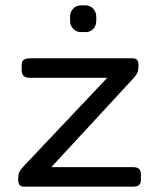

<svg xmlns="http://www.w3.org/2000/svg" viewBox="-20 -698 594 718"><path d="M242 -620V-636Q242 -653 253.5 -665.5Q265 -678 282 -678H300Q317 -678 328.5 -665.5Q340 -653 340 -636V-620Q340 -602 329 -590Q318 -578 300 -578H282Q265 -578 253.5 -590.5Q242 -603 242 -620ZM48 -26Q48 -45 52 -54Q56 -63 70 -78L381 -407H92Q76 -407 68.5 -414Q61 -421 61 -436V-453Q61 -468 68.5 -474Q76 -480 92 -480H475Q488 -480 493 -473.5Q498 -467 498 -454Q498 -437 494 -427Q490 -417 476 -402L172 -73H477Q493 -73 500 -66.5Q507 -60 507 -44V-27Q507 -12 500 -6Q493 0 477 0H71Q58 0 53 -6.5Q48 -13 48 -26Z"/></svg>

Font: Mitr Light
Style: Regular
Weight: 300
Designer: Thanarat Vachiruckul
Foundry: Cadson Demak
Version: Version 1.003